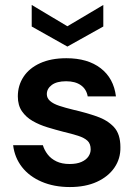

<svg xmlns="http://www.w3.org/2000/svg" viewBox="-20 -743 547 775"><path d="M262 12Q198 12 148 -9.5Q98 -31 68.5 -69Q39 -107 33 -157H153Q159 -137 172.5 -119.5Q186 -102 208 -91.5Q230 -81 261 -81Q290 -81 309 -89.5Q328 -98 337 -111.5Q346 -125 346 -140Q346 -163 333 -175Q320 -187 295 -195Q270 -203 236 -211Q205 -219 172 -229Q139 -239 112 -254.5Q85 -270 68.5 -294Q52 -318 52 -354Q52 -398 75 -433Q98 -468 142 -488Q186 -508 248 -508Q334 -508 386.5 -467.5Q439 -427 448 -354H334Q329 -383 306.5 -399Q284 -415 247 -415Q209 -415 189 -400Q169 -385 169 -363Q169 -347 182 -335.5Q195 -324 219 -316Q243 -308 276 -300Q328 -288 371 -273Q414 -258 440 -230Q466 -202 466 -149Q467 -103 442 -66.5Q417 -30 371 -9Q325 12 262 12ZM252 -555 108 -636V-723L252 -637L397 -723V-636Z"/></svg>

Font: DM Sans 28pt SemiBold
Style: Regular
Weight: 600
Version: Version 4.004;gftools[0.9.30]